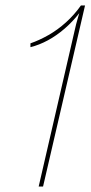

<svg xmlns="http://www.w3.org/2000/svg" viewBox="-20 -680 330 700"><path d="M121 0 252 -568Q254 -577 257.5 -591.5Q261 -606 265 -618.5Q269 -631 269 -632Q245 -601 215.5 -575.5Q186 -550 154.5 -533Q123 -516 91 -508V-522Q123 -533 156.5 -552Q190 -571 220.5 -598.5Q251 -626 275 -660H290L137 0Z"/></svg>

Font: Kantumruy Pro Thin
Style: Italic
Weight: 250
Italic angle: -13°
Version: Version 1.002